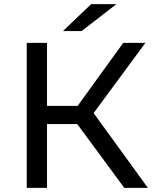

<svg xmlns="http://www.w3.org/2000/svg" viewBox="-20 -907 751 927"><path d="M353 -308H207V0H109V-700H207V-396H355L575 -700H682L432 -361L694 0H580ZM420 -887H542L374 -757H284Z"/></svg>

Font: CMG Sans Medium
Style: Regular
Weight: 500
Designer: Julieta Ulanovsky
Foundry: Julieta Ulanovsky
Version: Version 7.200